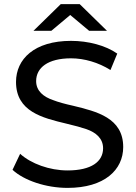

<svg xmlns="http://www.w3.org/2000/svg" viewBox="-20 -907 661 935"><path d="M309 8C489 8 580 -80 580 -191C580 -333 451 -364 336 -392C295 -401 263 -410 240 -419C192 -435 156 -464 156 -512C156 -577 213 -623 326 -623C390 -623 459 -603 518 -566L551 -646C494 -686 409 -708 326 -708C147 -708 58 -619 58 -508C58 -364 186 -333 303 -305C345 -295 378 -286 401 -278C447 -262 482 -233 482 -185C482 -120 425 -77 309 -77C221 -77 131 -110 78 -158L41 -80C97 -28 204 8 309 8ZM143 -757H230L322 -834L414 -757H501L368 -887H276Z"/></svg>

Font: Malon Grotesk Med
Style: Regular
Weight: 500
Designer: Julieta Ulanovsky
Foundry: Julieta Ulanovsky
Version: Version 7.200